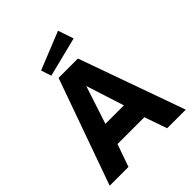

<svg xmlns="http://www.w3.org/2000/svg" viewBox="-254 -1088 1235 1235"><g transform="rotate(-45 363.5 -470.0)"><path d="M488 -940 230 -836 253 -766 524 -834ZM18 0H189L243 -154H487L541 0H710L452 -723H276ZM280 -301 365 -560 448 -301Z"/></g></svg>

Font: United Sans ExtraBold
Style: Regular
Weight: 800
Designer: Pablo Impallari, Rodrigo Fuenzalida (Modified by Dan O. Williams)
Version: Version 1.000;PS 001.000;hotconv 1.0.88;makeotf.lib2.5.64775